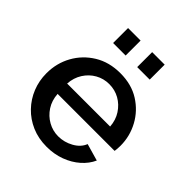

<svg xmlns="http://www.w3.org/2000/svg" viewBox="-201 -857 998 998"><g transform="rotate(45 297.5 -358.0)"><path d="M303 10Q242 10 192.5 -11.5Q143 -33 107 -70.5Q71 -108 51.5 -156.5Q32 -205 32 -260Q32 -334 66 -395.5Q100 -457 161 -494.5Q222 -532 304 -532Q386 -532 445.5 -494.5Q505 -457 538 -396Q571 -335 571 -265Q571 -253 570 -242.5Q569 -232 568 -225H149Q152 -179 174.5 -144.5Q197 -110 232 -90.5Q267 -71 307 -71Q351 -71 390.5 -93Q430 -115 444 -151L538 -124Q521 -86 486.5 -55.5Q452 -25 405 -7.5Q358 10 303 10ZM146 -298H462Q459 -343 436.5 -377.5Q414 -412 379.5 -431.5Q345 -451 303 -451Q262 -451 227.5 -431.5Q193 -412 171 -377.5Q149 -343 146 -298ZM166 -616V-726H258V-616ZM343 -616V-726H435V-616Z"/></g></svg>

Font: Raleway Thin SemiBold
Style: Regular
Weight: 600
Version: Version 4.026